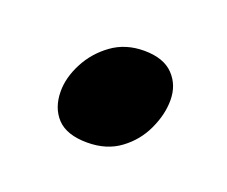

<svg xmlns="http://www.w3.org/2000/svg" viewBox="-44 -445 321 271"><g transform="rotate(20 116.5 -309.5)"><path d="M193.8 -331.1Q193.8 -309.6 183.3 -287.1Q172.9 -264.6 152.8 -249.8Q132.8 -234.9 103.5 -234.9Q72.8 -234.9 58.3 -250.2Q43.9 -265.6 43.9 -290.5Q43.9 -311 55.2 -332.8Q66.4 -354.5 86.9 -369.4Q107.4 -384.3 135.3 -384.3Q164.6 -384.3 179.2 -369.1Q193.8 -354 193.8 -331.1Z"/></g></svg>

Font: Gentium Plus
Style: Bold Italic
Weight: 700
Italic angle: -8°
Designer: Victor Gaultney, Annie Olsen, Iska Routamaa, Becca Hirsbrunner
Foundry: SIL International
Version: Version 6.101